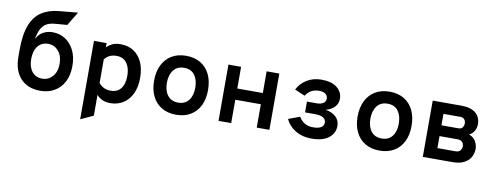

<svg xmlns="http://www.w3.org/2000/svg" viewBox="-72 -1125 4455 1717"><g transform="rotate(10 2156.0 -267.0)"><path d="M308 12Q192.5 12 127.8 -58.5Q63 -129 63 -255V-317Q63 -457.5 96.5 -542.8Q130 -628 194 -669.2Q258 -710.5 349 -719L520 -735L444 -610L334 -601Q295 -598 266.5 -584.8Q238 -571.5 218.5 -543.2Q199 -515 187 -467Q185 -458 183.2 -451Q181.5 -444 180 -435Q184 -442.5 189 -450.5Q194 -458.5 200 -466Q222.5 -494.5 256 -508.8Q289.5 -523 329 -523Q391 -523 441.8 -490.8Q492.5 -458.5 522.8 -398.8Q553 -339 553 -256Q553 -172 521.8 -112Q490.5 -52 435.2 -20Q380 12 308 12ZM307 -98Q362 -98 399.5 -140.2Q437 -182.5 437 -255Q437 -328 399.5 -371Q362 -414 307 -414Q246.5 -414 212.8 -371Q179 -328 179 -255Q179 -182.5 212.8 -140.2Q246.5 -98 307 -98Z M704 201V-511H819V-472Q839.5 -494 869.2 -508.5Q899 -523 944 -523Q1012 -523 1062.2 -491.5Q1112.5 -460 1140.2 -400Q1168 -340 1168 -255Q1168 -171 1139 -111.2Q1110 -51.5 1059.5 -19.8Q1009 12 945 12Q898.5 12 868.5 -3.2Q838.5 -18.5 819 -41V148ZM928 -98Q987.5 -98 1019.8 -138.8Q1052 -179.5 1052 -255Q1052 -327 1020 -370.5Q988 -414 927 -414Q889 -414 862.2 -400.2Q835.5 -386.5 819 -363V-149Q833.5 -129 861 -113.5Q888.5 -98 928 -98Z M1540 12Q1464.5 12 1409.5 -20.5Q1354.5 -53 1324.8 -112.8Q1295 -172.5 1295 -255Q1295 -336.5 1324.8 -396.8Q1354.5 -457 1409.5 -490Q1464.5 -523 1540 -523Q1616 -523 1671 -490.2Q1726 -457.5 1755.5 -397.2Q1785 -337 1785 -255Q1785 -173 1755.5 -113Q1726 -53 1671 -20.5Q1616 12 1540 12ZM1540 -98Q1603 -98 1636 -141Q1669 -184 1669 -255Q1669 -326.5 1636.5 -370.2Q1604 -414 1540 -414Q1478 -414 1444.5 -370.5Q1411 -327 1411 -255Q1411 -184 1444.5 -141Q1478 -98 1540 -98Z M1925 0V-511H2040V-314H2272V-511H2387V0H2272V-212H2040V0Z M2767 12Q2685.5 12 2623.8 -25.8Q2562 -63.5 2534 -125L2638 -163Q2657 -130 2688.8 -110Q2720.5 -90 2767 -90Q2815 -90 2839.5 -105.2Q2864 -120.5 2864 -149Q2864 -179 2838.2 -194Q2812.5 -209 2766 -209H2674V-307H2761Q2799.5 -307 2821.8 -322Q2844 -337 2844 -363Q2844 -390 2823.2 -405.5Q2802.5 -421 2764 -421Q2722 -421 2692 -403Q2662 -385 2644 -355L2551 -395Q2579.5 -452 2636.5 -487.5Q2693.5 -523 2769 -523Q2861.5 -523 2910.8 -483.2Q2960 -443.5 2960 -382Q2960 -339.5 2932 -309Q2904 -278.5 2852 -264Q2913 -253.5 2946.5 -220.8Q2980 -188 2980 -139Q2980 -72.5 2925.8 -30.2Q2871.5 12 2767 12Z M3388 12Q3312.5 12 3257.5 -20.5Q3202.5 -53 3172.8 -112.8Q3143 -172.5 3143 -255Q3143 -336.5 3172.8 -396.8Q3202.5 -457 3257.5 -490Q3312.5 -523 3388 -523Q3464 -523 3519 -490.2Q3574 -457.5 3603.5 -397.2Q3633 -337 3633 -255Q3633 -173 3603.5 -113Q3574 -53 3519 -20.5Q3464 12 3388 12ZM3388 -98Q3451 -98 3484 -141Q3517 -184 3517 -255Q3517 -326.5 3484.5 -370.2Q3452 -414 3388 -414Q3326 -414 3292.5 -370.5Q3259 -327 3259 -255Q3259 -184 3292.5 -141Q3326 -98 3388 -98Z M3780 0V-511H4035Q4104.5 -511 4143.8 -491.2Q4183 -471.5 4199 -440Q4215 -408.5 4215 -374Q4215 -339.5 4199 -311.8Q4183 -284 4153 -269Q4196.5 -253.5 4214.8 -219.2Q4233 -185 4233 -152Q4233 -116 4215.8 -81Q4198.5 -46 4157.5 -23Q4116.5 0 4046 0ZM3895 -100H4058Q4089.5 -100 4102.8 -117.5Q4116 -135 4116 -155Q4116 -176 4102.8 -192.5Q4089.5 -209 4058 -209H3895ZM3895 -307H4050Q4075 -307 4086.5 -323Q4098 -339 4098 -359Q4098 -373 4092.8 -384.8Q4087.5 -396.5 4077 -403.8Q4066.5 -411 4050 -411H3895Z"/></g></svg>

Font: Overpass Mono Light
Style: Regular
Weight: 300
Monospace: yes
Designer: Delve Withrington, Dave Bailey
Foundry: Delve Fonts LLC
Version: Version 4.000